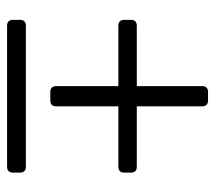

<svg xmlns="http://www.w3.org/2000/svg" viewBox="-52 -542 594 529"><g transform="rotate(90 244.5 -277.0)"><path d="M216.8 -306.6V-134.8C216.8 -125 222.7 -119.1 232.4 -119.1H256.8C266.6 -119.1 272.5 -125 272.5 -134.8V-306.6H439.5C449.2 -306.6 455.1 -312.5 455.1 -322.3V-341.8C455.1 -351.6 449.2 -357.4 439.5 -357.4H272.5V-538.1C272.5 -547.9 266.6 -553.7 256.8 -553.7H232.4C222.7 -553.7 216.8 -547.9 216.8 -538.1V-357.4H49.8C40 -357.4 34.2 -351.6 34.2 -341.8V-322.3C34.2 -312.5 40 -306.6 49.8 -306.6ZM34.2 -36.1V-15.6C34.2 -5.9 40 0 49.8 0H439.5C449.2 0 455.1 -5.9 455.1 -15.6V-36.1C455.1 -45.9 449.2 -51.8 439.5 -51.8H49.8C40 -51.8 34.2 -45.9 34.2 -36.1Z"/></g></svg>

Font: Ed Sans Neue Light
Style: Regular
Weight: 300
Designer: Stephen Hutchings
Version: Version 1.004;PS 001.004;hotconv 1.0.88;makeotf.lib2.5.64775